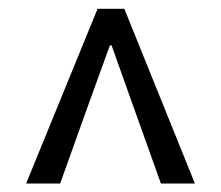

<svg xmlns="http://www.w3.org/2000/svg" viewBox="-20 -780 508 441"><path d="M204.1 -759.8H265.6L427.7 -358.4H349.6L288.1 -530.3L236.3 -675.8H232.4L179.7 -530.3L118.2 -358.4H40Z"/></svg>

Font: Reddit Sans Strawberry
Style: Regular
Weight: 400
Designer: Stephen Hutchings
Foundry: Reddit
Version: Version 1.013